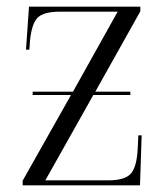

<svg xmlns="http://www.w3.org/2000/svg" viewBox="-20 -556 501 576"><path d="M48 0V-14L193 -271H78V-281H199L333 -521H160Q111 -521 93 -503Q75 -485 70 -434L68 -407H58L67 -536H401V-522L266 -281H371V-271H260L116 -15H304Q354 -15 372 -34.5Q390 -54 393 -108L395 -150H405L400 0Z"/></svg>

Font: Noto Serif Display SemiCondensed Light
Style: Regular
Weight: 300
Width: 4
Designer: Monotype Design Team
Foundry: Monotype Imaging Inc.
Version: Version 2.009